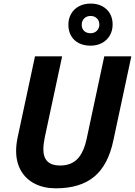

<svg xmlns="http://www.w3.org/2000/svg" viewBox="-20 -1023 740 1053"><path d="M68.4 -195.8Q68.4 -229 76.7 -269.5L171.9 -713.9H320.8L225.6 -270Q217.8 -231.9 217.8 -204.1Q217.8 -115.2 309.6 -115.2Q369.6 -115.2 404.8 -151.4Q439.9 -187.5 456.1 -265.6L551.8 -713.9H700.2L601.6 -252.4Q573.2 -117.2 496.3 -53.7Q419.4 9.8 286.6 9.8Q220.2 9.8 170.9 -15.4Q121.6 -40.5 95 -86.9Q68.4 -133.3 68.4 -195.8ZM355 -887.2Q355 -921.4 370.4 -947.8Q385.7 -974.1 413.6 -988.8Q441.4 -1003.4 477.5 -1003.4Q512.7 -1003.4 540 -989.3Q567.4 -975.1 582.5 -949.2Q597.7 -923.3 597.7 -889.2Q597.7 -855 582.3 -828.4Q566.9 -801.8 539.3 -787.1Q511.7 -772.5 476.6 -772.5Q439.9 -772.5 412.6 -786.4Q385.3 -800.3 370.1 -826.4Q355 -852.5 355 -887.2ZM524.9 -888.2Q524.9 -909.2 511.2 -922.4Q497.6 -935.5 477.1 -935.5Q455.6 -935.5 441.9 -922.1Q428.2 -908.7 428.2 -887.2Q428.2 -866.2 441.2 -853.5Q454.1 -840.8 476.6 -840.8Q498 -840.8 511.5 -854.5Q524.9 -868.2 524.9 -888.2Z"/></svg>

Font: Viking Open Sans
Style: Bold Italic
Weight: 700
Italic angle: -12°
Foundry: Ascender Corporation
Version: Version 2.000